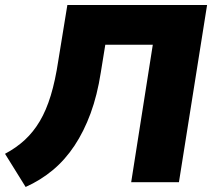

<svg xmlns="http://www.w3.org/2000/svg" viewBox="-26 -725 852 764"><path d="M76 19 -6 -113Q39 -137 73 -168.5Q107 -200 132.5 -243Q158 -286 176 -345Q194 -404 206 -484L242 -705H798L686 0H496L582 -547H393L375 -436Q361 -346 334.5 -274Q308 -202 270.5 -145.5Q233 -89 184.5 -48.5Q136 -8 76 19Z"/></svg>

Font: Nunito Sans 8pt Black
Style: Italic
Weight: 900
Italic angle: -9°
Version: Version 3.101;gftools[0.9.27]